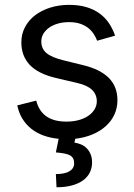

<svg xmlns="http://www.w3.org/2000/svg" viewBox="-20 -573 563 806"><path d="M387.8 -402Q382.5 -416.2 373.6 -430Q364.7 -443.9 350.9 -455.1Q337 -466.3 317.1 -473.2Q297.2 -480.1 269.9 -480.1Q245 -480.1 223.5 -474.1Q202.1 -468 186.6 -457.2Q171.2 -446.4 162.3 -431.6Q153.4 -416.9 153.4 -399.1Q153.4 -383.5 158.9 -371.3Q164.4 -359 176 -349.6Q187.5 -340.2 205.3 -332.9Q223 -325.6 247.2 -319.6L328.1 -299.7Q401.3 -282 437.1 -245.6Q473 -209.2 473 -152Q473 -120 460.4 -92.5Q447.8 -65 424.5 -43.9Q401.3 -22.7 368.6 -8.9Q335.9 5 295.8 9.6L292.6 25.6Q306.5 27.7 319.8 33.2Q333.1 38.7 343.4 48.8Q353.7 58.9 360.1 73.9Q366.5 88.8 366.5 109.4Q366.5 132.5 356.9 151.5Q347.3 170.5 328.7 184.1Q310 197.8 282.1 205.4Q254.3 213.1 217.3 213.1L214.5 157.7Q231.2 157.7 245.2 155.2Q259.2 152.7 269.4 147.2Q279.5 141.7 285.3 133.2Q291.2 124.6 291.2 112.2Q291.2 100.1 286.8 92Q282.3 83.8 273.1 78.8Q263.8 73.9 249.3 71.2Q234.7 68.5 214.5 66.8L226.2 9.6Q191.4 6.4 162.3 -4.3Q133.2 -14.9 111 -32.7Q88.8 -50.4 73.9 -74.9Q58.9 -99.4 52.6 -130.7L132.1 -150.6Q143.5 -106.2 175.1 -84.3Q206.7 -62.5 258.5 -62.5Q288 -62.5 311.6 -69.2Q335.2 -76 351.7 -87.5Q368.3 -99.1 377.3 -114.7Q386.4 -130.3 386.4 -147.7Q386.4 -176.1 366.7 -195.5Q346.9 -214.8 305.4 -224.4L214.5 -245.7Q139.6 -263.5 104.6 -301Q69.6 -338.4 69.6 -394.9Q69.6 -429.7 84.7 -458.6Q99.8 -487.6 126.6 -508.3Q153.4 -529.1 190.2 -540.8Q226.9 -552.6 269.9 -552.6Q310.4 -552.6 342 -543.3Q373.6 -534.1 397.2 -517Q420.8 -500 437 -476.2Q453.1 -452.4 463.1 -423.3Z"/></svg>

Font: Interop
Style: Regular
Weight: 400
Designer: Rasmus Andersson, Google, Jang Haemin
Foundry: jhaemin
Version: Version 1.008